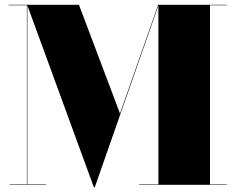

<svg xmlns="http://www.w3.org/2000/svg" viewBox="-20 -770 980 800"><path d="M20 -2H92V-748H15V-750H309L480 -297L639 -750H925V-748H855V-2H925V0H560V-2H640V-747L375 10H371L94 -747.5V-2H172V0H20Z"/></svg>

Font: Bodoni* 96pt Fatface
Style: Regular
Weight: 900
Version: Version 2.3